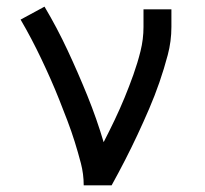

<svg xmlns="http://www.w3.org/2000/svg" viewBox="-20 -558 616 578"><path d="M232 0H316Q337 -38 356.5 -76Q376 -114 394 -152.5Q412 -191 429 -230.5Q446 -270 460 -310.5Q474 -351 485 -392.5Q496 -434 496 -477V-530H412V-477Q412 -440 403 -404Q394 -368 381.5 -333Q369 -298 355 -264Q341 -230 325 -196.5Q309 -163 292 -130Q271 -201 243 -270Q215 -339 183.5 -406.5Q152 -474 114 -538L42 -499Q59 -470 74.5 -440.5Q90 -411 104.5 -380.5Q119 -350 132.5 -319.5Q146 -289 158.5 -257.5Q171 -226 183 -194.5Q195 -163 205 -131Q215 -99 223.5 -66.5Q232 -34 232 0Z"/></svg>

Font: Iosevka SS01 Extended
Style: Regular
Weight: 400
Width: 7
Monospace: yes
Designer: Belleve Invis
Foundry: Belleve Invis
Version: Version 3.4.7; ttfautohint (v1.8.3)